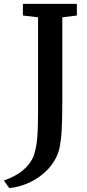

<svg xmlns="http://www.w3.org/2000/svg" viewBox="-66 -778 449 989"><path d="M330 -698 255 -689V-268Q255 -174 252 -113Q249 -52 239 -9Q223 49 182 92.5Q141 136 88 161Q35 186 -18 191L-46 152Q71 111 107 27Q121 -14 125.5 -64Q130 -114 130 -197V-689L52 -698V-758H330Z"/></svg>

Font: Martel
Style: Bold
Weight: 700
Designer: Dan Reynolds
Foundry: Dan Reynolds
Version: Version 1.001; ttfautohint (v1.1) -l 5 -r 5 -G 72 -x 0 -D la